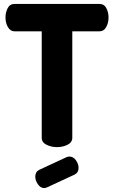

<svg xmlns="http://www.w3.org/2000/svg" viewBox="-20 -751 582 980"><path d="M271 0Q242 0 217.5 -12Q193 -24 193 -48V-591H55Q33 -591 20.5 -612.5Q8 -634 8 -662Q8 -687 19 -709Q30 -731 55 -731H487Q512 -731 523 -709Q534 -687 534 -662Q534 -634 522 -612.5Q510 -591 487 -591H349V-48Q349 -24 324.5 -12Q300 0 271 0ZM206 209Q187 209 173.5 189.5Q160 170 160 151Q160 126 180 116L320 51Q328 48 334 48Q354 48 367.5 67Q381 86 381 106Q381 130 361 140L221 205Q217 206 213.5 207.5Q210 209 206 209Z"/></svg>

Font: Dosis ExtraLight ExtraBold
Style: Regular
Weight: 800
Version: Version 3.001; ttfautohint (v1.8.2)